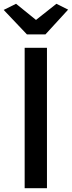

<svg xmlns="http://www.w3.org/2000/svg" viewBox="-30 -996 381 1016"><path d="M100.5 0V-743H218.5V0ZM112.5 -814 -10.5 -943.5 55 -976 160.5 -890.5 268.5 -976 330.5 -945 210.5 -814Z"/></svg>

Font: Koeln Type Sans
Style: Regular
Weight: 400
Designer: Eben Sorkin
Foundry: Eben Sorkin
Version: Version 2.001